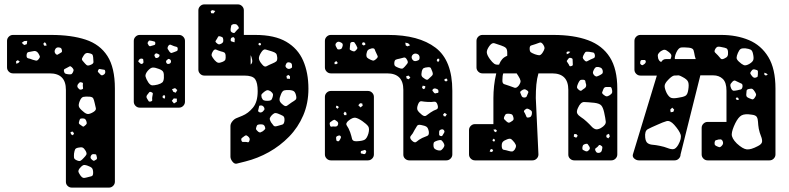

<svg xmlns="http://www.w3.org/2000/svg" viewBox="-20 -730 3591 874"><path d="M280 -321Q280 -396 206 -396H39Q28 -396 20 -404Q12 -412 12 -423V-544Q12 -555 20 -563Q28 -571 39 -571H212Q305 -571 370 -549.5Q435 -528 469 -475Q503 -422 503 -327V97Q503 108 495 116Q487 124 476 124H307Q296 124 288 116.5Q280 109 280 98ZM104 -544 90 -543 79 -535 90 -525 102 -529ZM190 -531 184 -538 177 -531 181 -522H192ZM262 -500Q261 -507 258.5 -510Q256 -513 249 -514Q236 -516 231 -505Q225 -493 234 -484Q239 -479 242.5 -481.5Q246 -484 252 -487Q257 -490 260 -492Q263 -494 262 -500ZM154 -488Q145 -501 131 -497Q118 -494 110 -493Q102 -492 101 -479Q100 -466 108.5 -464.5Q117 -463 129 -458Q138 -455 144 -454Q150 -453 156 -461Q163 -469 161 -474.5Q159 -480 154 -488ZM385 -488Q370 -492 362 -479Q356 -470 353.5 -464Q351 -458 359 -450Q368 -439 374 -434Q380 -429 393 -435Q406 -440 405.5 -448Q405 -456 404 -470Q403 -480 399 -483Q395 -486 385 -488ZM70 -450 61 -456 53 -451 54 -440 63 -443ZM307 -424Q301 -430 297 -428Q293 -426 286 -422Q279 -418 274.5 -416Q270 -414 271 -406Q273 -397 277.5 -395Q282 -393 290 -392Q299 -391 303.5 -392Q308 -393 312 -401Q316 -409 314.5 -413.5Q313 -418 307 -424ZM445 -414Q438 -415 434 -416Q430 -417 427 -411Q424 -405 426.5 -402Q429 -399 434 -394Q438 -389 441.5 -387.5Q445 -386 450 -389Q461 -394 459 -406Q458 -412 454.5 -412.5Q451 -413 445 -414ZM351 -355Q345 -357 342 -354.5Q339 -352 335 -347Q329 -337 335 -330Q340 -324 343 -322.5Q346 -321 353 -323Q359 -325 358 -329Q357 -333 357 -340Q357 -346 357.5 -350Q358 -354 351 -355ZM387 -290Q369 -291 359.5 -289Q350 -287 343 -270Q336 -253 339.5 -244Q343 -235 358 -223Q371 -211 380.5 -211Q390 -211 405 -220Q418 -228 416.5 -237Q415 -246 411 -261Q408 -275 404.5 -282Q401 -289 387 -290ZM373 -179Q370 -187 366 -189Q362 -191 354 -191Q346 -191 344 -187.5Q342 -184 340 -176Q338 -170 339.5 -167.5Q341 -165 347 -161Q353 -157 356.5 -154.5Q360 -152 365 -157Q372 -162 374 -166Q376 -170 373 -179ZM311 -131 301 -129 303 -119 312 -114 317 -123ZM370 -43Q363 -55 356.5 -58Q350 -61 337 -58Q325 -56 322 -50Q319 -44 317 -31Q316 -19 317 -12Q318 -5 330 0Q341 5 347 1.5Q353 -2 361 -11Q370 -20 373 -26Q376 -32 370 -43ZM421 -14Q419 -20 418.5 -24Q418 -28 412 -28Q404 -29 400 -27.5Q396 -26 393 -19Q391 -12 393.5 -8.5Q396 -5 401 -1Q406 3 409 1.5Q412 0 417 -3Q423 -6 421 -14ZM378 24Q364 19 357.5 22.5Q351 26 342 37Q335 47 337.5 53.5Q340 60 347 70Q353 78 358.5 79.5Q364 81 374 78Q387 74 395.5 72.5Q404 71 404 57Q404 41 398.5 35Q393 29 378 24Z M616 -240Q605 -240 597 -248Q589 -256 589 -267V-544Q589 -555 597 -563Q605 -571 616 -571H795Q806 -571 814 -563Q822 -555 822 -544V-267Q822 -256 814 -248Q806 -240 795 -240ZM671 -544Q665 -545 661.5 -545.5Q658 -546 655 -541Q651 -535 652 -532Q653 -529 657 -523Q660 -519 663.5 -519.5Q667 -520 672 -522Q678 -524 682.5 -525Q687 -526 687 -533Q687 -540 682.5 -541Q678 -542 671 -544ZM789 -507Q789 -515 784.5 -516.5Q780 -518 772 -520Q763 -523 757.5 -526Q752 -529 746 -521Q741 -512 743.5 -507Q746 -502 752 -494Q757 -488 761.5 -489Q766 -490 773 -493Q780 -496 784.5 -497.5Q789 -499 789 -507ZM696 -486Q690 -489 686 -484Q681 -480 684 -474Q686 -470 687.5 -467.5Q689 -465 694 -466Q704 -468 706 -476Q707 -481 704 -482Q701 -483 696 -486ZM633 -449Q632 -455 632 -458.5Q632 -462 627 -463Q616 -465 611 -455Q608 -450 611 -448Q614 -446 618 -442Q622 -437 628 -440Q634 -443 633 -449ZM753 -460Q748 -463 745.5 -461.5Q743 -460 739 -456Q734 -452 737 -445Q740 -438 747 -439Q756 -440 758 -447Q760 -456 753 -460ZM704 -416Q686 -423 675.5 -422.5Q665 -422 652 -407Q640 -392 642.5 -381.5Q645 -371 655 -355Q664 -342 673 -341.5Q682 -341 698 -345Q712 -349 718.5 -354.5Q725 -360 726 -375Q727 -393 723.5 -401.5Q720 -410 704 -416ZM777 -329 763 -324 769 -312 780 -308 787 -320ZM670 -310Q662 -314 659 -309.5Q656 -305 650 -298Q644 -290 649 -282Q654 -275 656 -270.5Q658 -266 666 -268Q674 -270 673 -275Q672 -280 673 -288Q674 -297 675.5 -302Q677 -307 670 -310ZM732 -290 728 -298 720 -293 721 -284 730 -281ZM785 -281 771 -282 762 -271 772 -259 785 -267Z M1057 15Q1047 17 1038 5.5Q1029 -6 1029 -17V-156Q1029 -167 1037.5 -177.5Q1046 -188 1056 -192L1083 -203Q1110 -214 1131.5 -240Q1153 -266 1153 -315Q1153 -353 1141.5 -369.5Q1130 -386 1092 -386H910Q899 -386 891 -394Q883 -402 883 -413V-683Q883 -694 891 -702Q899 -710 910 -710H1063Q1074 -710 1082 -702Q1090 -694 1090 -683V-571H1142Q1230 -571 1283 -540Q1336 -509 1360 -454Q1384 -399 1384 -326Q1384 -260 1360.5 -205Q1337 -150 1296 -108Q1255 -66 1204 -37.5Q1153 -9 1097 5ZM947 -684 939 -680 941 -670 952 -669 960 -680ZM1065 -609Q1060 -617 1056 -619Q1052 -621 1042 -620Q1034 -618 1032.5 -613Q1031 -608 1030 -600Q1029 -592 1030.5 -588Q1032 -584 1039 -581Q1046 -578 1048.5 -581.5Q1051 -585 1056 -590Q1061 -596 1065 -599Q1069 -602 1065 -609ZM996 -552Q995 -559 991.5 -561Q988 -563 981 -565Q975 -566 973 -563Q971 -560 968 -554Q965 -548 962 -544.5Q959 -541 964 -536Q970 -530 974.5 -528.5Q979 -527 987 -531Q994 -535 995.5 -539Q997 -543 996 -552ZM1039 -540Q1046 -537 1048 -538V-546Q1048 -550 1049 -553Q1047 -557 1045 -559.5Q1043 -562 1038 -560Q1030 -558 1030 -548Q1030 -544 1032 -542.5Q1034 -541 1039 -540ZM1167 -533 1159 -535 1156 -528 1161 -523 1168 -525ZM1242 -469Q1241 -482 1236 -487Q1231 -492 1218 -496Q1200 -501 1190 -504.5Q1180 -508 1170 -493Q1158 -475 1158.5 -464Q1159 -453 1173 -437Q1184 -423 1193.5 -428.5Q1203 -434 1220 -441Q1232 -446 1237.5 -450.5Q1243 -455 1242 -469ZM1007 -478Q1006 -488 1001 -491Q996 -494 986 -496Q973 -500 964.5 -504Q956 -508 949 -496Q941 -483 944 -475.5Q947 -468 957 -456Q966 -446 973 -444.5Q980 -443 992 -448Q1004 -453 1006 -459Q1008 -465 1007 -478ZM1128 -457Q1125 -473 1121 -479V-436Q1130 -443 1128 -457ZM1297 -446Q1287 -448 1283 -440Q1280 -434 1279.5 -430.5Q1279 -427 1283 -422Q1292 -413 1302 -418Q1309 -421 1309.5 -424.5Q1310 -428 1309 -435Q1308 -444 1297 -446ZM1300 -383 1293 -389 1284 -384 1286 -372 1300 -371ZM1298 -320Q1282 -321 1273.5 -318.5Q1265 -316 1259 -301Q1252 -285 1252.5 -275Q1253 -265 1267 -254Q1279 -243 1287 -249Q1295 -255 1308 -264Q1320 -271 1325.5 -276Q1331 -281 1328 -294Q1325 -308 1319 -313.5Q1313 -319 1298 -320ZM1211 -315Q1202 -320 1197 -319.5Q1192 -319 1184 -313Q1175 -306 1171.5 -301.5Q1168 -297 1171 -286Q1175 -276 1180.5 -273.5Q1186 -271 1197 -271Q1208 -271 1213 -274Q1218 -277 1221 -288Q1224 -298 1222 -303Q1220 -308 1211 -315ZM1183 -239Q1178 -251 1166 -250Q1160 -250 1159.5 -246Q1159 -242 1157 -235Q1156 -230 1155 -226.5Q1154 -223 1159 -220Q1167 -215 1176 -222Q1181 -227 1183 -230Q1185 -233 1183 -239ZM1245 -213Q1234 -217 1228 -214Q1222 -211 1214 -202Q1207 -193 1208 -187.5Q1209 -182 1214 -173Q1221 -163 1225.5 -158Q1230 -153 1241 -156Q1257 -160 1265.5 -163Q1274 -166 1275 -182Q1276 -198 1268 -202.5Q1260 -207 1245 -213ZM1186 -153Q1183 -160 1179 -162Q1175 -164 1167 -164Q1158 -164 1153.5 -162Q1149 -160 1147 -152Q1144 -144 1146.5 -140Q1149 -136 1156 -130Q1162 -126 1166 -127.5Q1170 -129 1177 -133Q1183 -138 1186 -141.5Q1189 -145 1186 -153ZM1108 -110Q1102 -115 1098 -113.5Q1094 -112 1088 -107Q1082 -103 1079.5 -100Q1077 -97 1079 -90Q1081 -84 1085 -84Q1089 -84 1096 -84Q1103 -84 1107.5 -82.5Q1112 -81 1115 -88Q1118 -96 1116 -100.5Q1114 -105 1108 -110Z M1843 0Q1832 0 1824 -7.5Q1816 -15 1816 -26V-321Q1816 -396 1742 -396H1486Q1475 -396 1467 -404Q1459 -412 1459 -423V-544Q1459 -555 1467 -563Q1475 -571 1486 -571H1747Q1886 -571 1962.5 -513Q2039 -455 2039 -317V-27Q2039 -16 2031 -8Q2023 0 2012 0ZM1529 -538Q1519 -543 1512 -536Q1504 -529 1509 -519Q1513 -512 1515 -508Q1517 -504 1525 -505Q1533 -506 1535.5 -510Q1538 -514 1540 -522Q1541 -529 1538.5 -532Q1536 -535 1529 -538ZM1601 -525Q1597 -532 1594 -536Q1591 -540 1583 -539Q1575 -537 1574.5 -532Q1574 -527 1573 -519Q1572 -511 1572 -507Q1572 -503 1579 -500Q1587 -496 1591.5 -496Q1596 -496 1602 -503Q1608 -509 1606.5 -513.5Q1605 -518 1601 -525ZM1642 -535 1632 -538 1627 -529 1635 -523 1643 -526ZM1838 -533 1825 -536 1827 -523 1835 -519 1847 -524ZM1693 -488Q1688 -498 1686 -504.5Q1684 -511 1673 -510Q1660 -507 1655 -502Q1650 -497 1648 -484Q1647 -472 1651.5 -467.5Q1656 -463 1667 -458Q1677 -453 1682 -454.5Q1687 -456 1695 -464Q1701 -470 1699 -475Q1697 -480 1693 -488ZM1890 -468Q1890 -481 1878 -485Q1865 -489 1857 -479Q1850 -469 1858 -458Q1865 -449 1877 -453Q1884 -455 1887 -457.5Q1890 -460 1890 -468ZM1832 -459Q1826 -470 1818.5 -468Q1811 -466 1799 -463Q1788 -461 1782 -458.5Q1776 -456 1775 -445Q1774 -433 1779 -429Q1784 -425 1795 -421Q1805 -417 1810 -417.5Q1815 -418 1822 -426Q1831 -436 1835 -442Q1839 -448 1832 -459ZM1979 -463 1971 -462 1968 -455 1974 -447 1980 -455ZM1511 -452 1503 -447V-438H1511L1518 -443ZM1948 -404Q1944 -414 1941.5 -419.5Q1939 -425 1928 -424Q1915 -423 1909 -420Q1903 -417 1900 -405Q1897 -391 1899.5 -384.5Q1902 -378 1914 -371Q1924 -364 1929 -369Q1934 -374 1943 -382Q1949 -387 1950 -391.5Q1951 -396 1948 -404ZM1840 -386 1829 -383 1831 -373 1840 -369 1848 -377ZM2012 -373 2003 -369 2004 -362 2011 -359 2018 -365ZM1916 -338 1904 -340 1901 -330 1908 -324 1915 -328ZM1966 -326Q1956 -330 1950 -323Q1947 -319 1949 -316.5Q1951 -314 1954 -310Q1958 -304 1963 -305Q1969 -307 1972.5 -307Q1976 -307 1976 -313Q1976 -319 1974 -321.5Q1972 -324 1966 -326ZM1486 0Q1475 0 1467 -8Q1459 -16 1459 -27V-289Q1459 -300 1467 -308Q1475 -316 1486 -316H1655Q1666 -316 1674 -308Q1682 -300 1682 -289V-27Q1682 -16 1674 -8Q1666 0 1655 0ZM1927 -266Q1910 -267 1899.5 -269Q1889 -271 1883 -255Q1876 -237 1881 -228Q1886 -219 1901 -207Q1913 -198 1920.5 -204Q1928 -210 1940 -218Q1955 -228 1966 -231.5Q1977 -235 1972 -252Q1967 -269 1956 -267Q1945 -265 1927 -266ZM1629 -259 1619 -260 1611 -251 1621 -241 1631 -249ZM1519 -247 1511 -249 1509 -241 1516 -235 1522 -241ZM1557 -216 1550 -222 1544 -214 1547 -206H1557ZM2014 -210 2004 -216 1997 -209 2000 -201 2008 -200ZM1629 -179Q1610 -192 1598 -194Q1586 -196 1568 -182Q1551 -169 1559 -158Q1567 -147 1574 -128Q1580 -110 1582.5 -98Q1585 -86 1604 -87Q1628 -88 1639 -93.5Q1650 -99 1657 -122Q1663 -145 1656 -155Q1649 -165 1629 -179ZM1515 -177Q1509 -182 1505 -184Q1501 -186 1495 -182Q1487 -177 1483 -173.5Q1479 -170 1482 -160Q1484 -152 1489.5 -153.5Q1495 -155 1504 -154Q1515 -153 1518 -161Q1522 -171 1515 -177ZM1897 -161Q1883 -164 1878.5 -157Q1874 -150 1867 -138Q1859 -121 1850.5 -112Q1842 -103 1855 -90Q1868 -77 1877 -85.5Q1886 -94 1902 -102Q1916 -108 1925 -111.5Q1934 -115 1932 -131Q1929 -148 1921.5 -153Q1914 -158 1897 -161ZM2001 -137Q1996 -144 1987 -140Q1979 -138 1979 -129Q1979 -122 1979 -117.5Q1979 -113 1985 -111Q1992 -109 1994 -113Q1996 -117 2000 -123Q2006 -131 2001 -137ZM1530 -111Q1526 -114 1523.5 -113.5Q1521 -113 1516 -111Q1509 -108 1510 -101Q1511 -95 1511 -92Q1511 -89 1517 -87Q1522 -86 1524 -89Q1526 -92 1529 -97Q1531 -101 1532 -104Q1533 -107 1530 -111ZM1997 -83Q1991 -92 1986 -92.5Q1981 -93 1971 -90Q1962 -87 1957.5 -84Q1953 -81 1953 -71Q1953 -60 1956 -55.5Q1959 -51 1969 -47Q1979 -44 1984.5 -45Q1990 -46 1997 -55Q2003 -63 2003 -68.5Q2003 -74 1997 -83ZM1645 -45Q1642 -48 1639.5 -47.5Q1637 -47 1633 -45Q1628 -44 1625 -43Q1622 -42 1622 -36Q1622 -31 1625.5 -31Q1629 -31 1634 -29Q1641 -27 1644 -32Q1646 -36 1647 -38.5Q1648 -41 1645 -45Z M2176 -396Q2165 -396 2157 -404Q2149 -412 2149 -423V-544Q2149 -555 2157 -563Q2165 -571 2176 -571H2499Q2592 -571 2657 -547Q2722 -523 2756 -469.5Q2790 -416 2790 -326V-27Q2790 -16 2782 -8Q2774 0 2763 0H2594Q2583 0 2575 -7.5Q2567 -15 2567 -26V-321Q2567 -396 2493 -396H2431Q2424 -372 2421.5 -345Q2419 -318 2419 -284L2431 -27Q2431 -16 2423 -8Q2415 0 2404 0H2142Q2131 0 2123 -8Q2115 -16 2115 -27V-138Q2115 -149 2123 -157Q2131 -165 2142 -165H2226V-284Q2226 -310 2229 -338.5Q2232 -367 2239 -396ZM2452 -528Q2444 -539 2436.5 -536Q2429 -533 2417 -529Q2405 -525 2398 -523Q2391 -521 2391 -509Q2391 -496 2396.5 -492Q2402 -488 2415 -483Q2427 -479 2434 -478.5Q2441 -478 2449 -489Q2457 -501 2458.5 -508.5Q2460 -516 2452 -528ZM2261 -523Q2242 -529 2231 -533Q2220 -537 2208 -521Q2195 -503 2196 -491Q2197 -479 2210 -461Q2221 -446 2229.5 -440Q2238 -434 2252 -436L2254 -441Q2258 -451 2266 -460.5Q2274 -470 2289 -476Q2289 -480 2289 -483Q2289 -486 2289 -490Q2289 -506 2282.5 -512Q2276 -518 2261 -523ZM2576 -494 2566 -496 2559 -493 2560 -483 2569 -487ZM2688 -479Q2686 -490 2680 -491Q2674 -492 2663 -494Q2654 -495 2649 -494.5Q2644 -494 2640 -486Q2634 -476 2633 -470Q2632 -464 2640 -456Q2647 -448 2652.5 -451Q2658 -454 2668 -459Q2677 -463 2683 -465.5Q2689 -468 2688 -479ZM2580 -466Q2573 -468 2570 -465.5Q2567 -463 2563 -457Q2559 -453 2560.5 -450Q2562 -447 2565 -443Q2570 -436 2571.5 -431.5Q2573 -427 2580 -429Q2588 -431 2587.5 -436Q2587 -441 2587 -449Q2587 -456 2586.5 -460Q2586 -464 2580 -466ZM2724 -407Q2722 -416 2718 -419.5Q2714 -423 2704 -425Q2695 -426 2691 -423Q2687 -420 2683 -412Q2679 -404 2679 -399Q2679 -394 2685 -387Q2692 -381 2696.5 -382Q2701 -383 2709 -387Q2717 -391 2721 -394.5Q2725 -398 2724 -407ZM2339 -385Q2337 -388 2335 -391Q2333 -394 2332 -396H2271Q2269 -391 2268 -383.5Q2267 -376 2267 -366Q2266 -350 2275 -347Q2284 -344 2299 -339Q2314 -333 2322.5 -330.5Q2331 -328 2341 -340Q2351 -354 2349.5 -362.5Q2348 -371 2339 -385ZM2635 -367Q2624 -368 2620 -364Q2616 -360 2612 -351Q2607 -340 2606.5 -334Q2606 -328 2615 -321Q2623 -314 2628 -318.5Q2633 -323 2641 -328Q2650 -334 2648 -346Q2645 -355 2644.5 -360.5Q2644 -366 2635 -367ZM2743 -334Q2731 -335 2727 -325Q2724 -316 2721.5 -311Q2719 -306 2726 -300Q2735 -292 2741 -291.5Q2747 -291 2756 -297Q2765 -303 2766.5 -309Q2768 -315 2765 -325Q2763 -334 2757.5 -334Q2752 -334 2743 -334ZM2380 -318Q2372 -324 2366.5 -323.5Q2361 -323 2353 -317Q2346 -312 2348.5 -307.5Q2351 -303 2354 -294Q2357 -286 2367 -286Q2377 -286 2379 -295Q2382 -303 2384.5 -308Q2387 -313 2380 -318ZM2730 -219Q2725 -241 2717 -250Q2709 -259 2686 -262Q2656 -265 2639.5 -265.5Q2623 -266 2611 -239Q2603 -222 2608 -213Q2613 -204 2625 -196.5Q2637 -189 2651 -176Q2664 -164 2672.5 -154.5Q2681 -145 2690.5 -142Q2700 -139 2715 -147Q2739 -161 2737.5 -176.5Q2736 -192 2730 -219ZM2393 -230Q2385 -235 2380.5 -235.5Q2376 -236 2369 -230Q2363 -224 2366 -220Q2369 -216 2372 -209Q2375 -203 2376.5 -198.5Q2378 -194 2385 -195Q2393 -196 2396 -199Q2399 -202 2401 -210Q2402 -218 2401 -222Q2400 -226 2393 -230ZM2300 -212Q2290 -213 2285 -211.5Q2280 -210 2276 -200Q2272 -191 2275.5 -187Q2279 -183 2287 -176Q2293 -171 2297 -171.5Q2301 -172 2308 -177Q2315 -181 2317 -184.5Q2319 -188 2317 -196Q2315 -204 2312 -207.5Q2309 -211 2300 -212ZM2236 -141 2226 -140 2231 -131 2238 -128 2242 -136ZM2752 -121 2741 -116 2740 -106 2749 -100 2756 -109ZM2603 -120 2593 -119 2592 -108 2603 -103 2610 -112ZM2233 -93 2228 -99 2221 -92 2226 -86 2232 -87ZM2322 -81Q2314 -91 2308 -96Q2302 -101 2289 -96Q2275 -91 2269 -84.5Q2263 -78 2264 -63Q2265 -49 2273.5 -48Q2282 -47 2295 -43Q2305 -40 2311 -40.5Q2317 -41 2323 -49Q2329 -59 2329 -65Q2329 -71 2322 -81ZM2662 -64Q2658 -70 2655.5 -73.5Q2653 -77 2646 -75Q2638 -73 2635 -70Q2632 -67 2631 -58Q2630 -50 2634 -47.5Q2638 -45 2645 -42Q2651 -40 2654 -41.5Q2657 -43 2662 -48Q2668 -55 2662 -64ZM2715 -68Q2708 -72 2705.5 -68Q2703 -64 2697 -59Q2692 -56 2690 -53.5Q2688 -51 2690 -45Q2693 -39 2695.5 -36.5Q2698 -34 2705 -34Q2718 -35 2720 -47Q2722 -55 2722 -59.5Q2722 -64 2715 -68ZM2219 -52 2212 -49 2209 -40 2220 -38 2225 -46Z M2888 0Q2877 0 2867.5 -8Q2858 -16 2861 -27L2970 -386H2895Q2884 -386 2876 -394Q2868 -402 2868 -413V-544Q2868 -555 2876 -563Q2884 -571 2895 -571H3263Q3333 -571 3389 -547.5Q3445 -524 3477.5 -470.5Q3510 -417 3510 -327V-27Q3510 -16 3502 -8Q3494 0 3483 0H3201Q3190 0 3182 -8Q3174 -16 3174 -27V-148Q3174 -159 3182 -167Q3190 -175 3201 -175H3287V-317Q3287 -355 3270 -371Q3253 -387 3227 -387H3168L3078 -27Q3078 -16 3070 -8Q3062 0 3051 0ZM3294 -494Q3293 -507 3286.5 -510Q3280 -513 3268 -515Q3256 -518 3249 -517.5Q3242 -517 3236 -507Q3230 -496 3235 -491Q3240 -486 3248 -478Q3256 -469 3260.5 -463.5Q3265 -458 3276 -463Q3288 -468 3291.5 -474.5Q3295 -481 3294 -494ZM3143 -474Q3140 -492 3137 -501.5Q3134 -511 3116 -513Q3094 -515 3081.5 -514Q3069 -513 3059 -492Q3050 -472 3052 -461H3147Q3145 -468 3143 -474ZM3408 -484Q3405 -500 3397 -504Q3389 -508 3373 -510Q3358 -511 3351.5 -507Q3345 -503 3339 -489Q3333 -475 3333 -467Q3333 -459 3344 -449Q3357 -437 3366 -433.5Q3375 -430 3391 -439Q3406 -448 3409 -457Q3412 -466 3408 -484ZM3022 -495Q3012 -503 3005.5 -503.5Q2999 -504 2988 -497Q2978 -489 2975.5 -483Q2973 -477 2976 -464Q2981 -450 2990 -448Q2998 -461 3011 -461H3032L3033 -463Q3038 -475 3035 -481.5Q3032 -488 3022 -495ZM2919 -453Q2917 -457 2914.5 -457Q2912 -457 2907 -457Q2902 -457 2899.5 -456.5Q2897 -456 2895 -451Q2894 -445 2894 -442Q2894 -439 2899 -435Q2904 -432 2906.5 -434Q2909 -436 2914 -439Q2922 -446 2919 -453ZM3430 -393Q3430 -401 3430 -405.5Q3430 -410 3422 -412Q3414 -415 3409 -414Q3404 -413 3399 -405Q3394 -399 3396 -394.5Q3398 -390 3403 -384Q3411 -373 3421 -377Q3428 -379 3429 -382.5Q3430 -386 3430 -393ZM3468 -396 3459 -399 3460 -389 3467 -386 3475 -391ZM3086 -380Q3077 -385 3070 -387L3048 -386Q3037 -383 3022 -367Q3006 -351 3005.5 -339Q3005 -327 3015 -306Q3025 -288 3035.5 -284.5Q3046 -281 3067 -285Q3089 -288 3099.5 -293.5Q3110 -299 3113 -321Q3117 -345 3112.5 -357Q3108 -369 3086 -380ZM3341 -356Q3332 -361 3326.5 -363Q3321 -365 3314 -358Q3305 -349 3304.5 -343Q3304 -337 3309 -326Q3314 -317 3320 -317Q3326 -317 3336 -319Q3347 -321 3352.5 -323Q3358 -325 3360 -335Q3361 -346 3356 -349Q3351 -352 3341 -356ZM3417 -311Q3411 -321 3406 -324.5Q3401 -328 3389 -325Q3379 -323 3378.5 -316.5Q3378 -310 3377 -299Q3377 -292 3380 -289Q3383 -286 3390 -283Q3398 -280 3403 -278Q3408 -276 3414 -283Q3420 -291 3421.5 -296.5Q3423 -302 3417 -311ZM3341 -284 3334 -287 3329 -281 3334 -275H3343ZM3049 -231 3040 -240 3031 -231 3033 -219 3045 -221ZM3434 -144Q3431 -162 3430.5 -175.5Q3430 -189 3425 -197.5Q3420 -206 3402 -208Q3371 -213 3356 -205Q3341 -197 3327 -169Q3312 -138 3311 -119.5Q3310 -101 3334 -77Q3361 -52 3379.5 -50Q3398 -48 3430 -65Q3448 -74 3449 -85Q3450 -96 3444 -110.5Q3438 -125 3434 -144ZM3049 -162Q3030 -183 3014 -178.5Q2998 -174 2972 -162Q2944 -150 2929 -142Q2914 -134 2917 -104Q2919 -85 2928 -78.5Q2937 -72 2951 -71Q2965 -70 2984 -66Q3004 -62 3019 -56Q3034 -50 3045 -51Q3056 -52 3067 -70Q3084 -100 3078 -118Q3072 -136 3049 -162ZM3269 -89Q3265 -95 3261.5 -95.5Q3258 -96 3251 -95Q3243 -93 3238.5 -91.5Q3234 -90 3233 -82Q3232 -73 3235 -69.5Q3238 -66 3246 -63Q3254 -59 3258 -60.5Q3262 -62 3267 -68Q3275 -77 3269 -89Z"/></svg>

Font: Rubik Moonrocks
Style: Regular
Weight: 400
Designer: Hubert and Fischer, NaN
Foundry: Hubert and Fischer, NaN
Version: Version 2.200